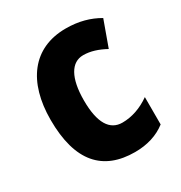

<svg xmlns="http://www.w3.org/2000/svg" viewBox="-140 -661 728 772"><g transform="rotate(-30 224.0 -275.0)"><path d="M267 10C324 10 372 -5 411 -35V-162C370 -133 326 -118 282 -118C224 -118 192 -168 192 -273C192 -377 225 -432 280 -432C314 -432 347 -421 382 -402L425 -521C382 -546 333 -560 273 -560C119 -560 37 -447 37 -272C37 -78 119 10 267 10Z"/></g></svg>

Font: Noto Sans Georgian Condensed ExtraBold
Style: Regular
Weight: 800
Width: 3
Designer: Monotype Design Team, Akaki Razmadze
Foundry: Google LLC
Version: Version 2.005